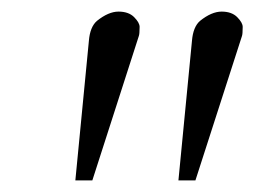

<svg xmlns="http://www.w3.org/2000/svg" viewBox="-20 -729 438 331"><path d="M109.9 -418 133.3 -659.2Q135.3 -682.6 147 -692.9Q167 -709 184.3 -709Q201.7 -709 211.2 -699.5Q220.7 -689.9 220.7 -682.6Q220.7 -669.9 219.2 -666.5L139.2 -418ZM287.6 -418 311 -659.2Q313 -682.6 324.7 -692.9Q344.7 -709 362.1 -709Q379.4 -709 388.9 -699.5Q398.4 -689.9 398.4 -682.6Q398.4 -669.9 397 -666.5L316.9 -418Z"/></svg>

Font: Cardo-Italic
Style: Italic
Weight: 400
Italic angle: -12°
Designer: David J. Perry
Foundry: David J. Perry
Version: Version 0.991